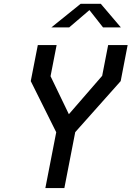

<svg xmlns="http://www.w3.org/2000/svg" viewBox="-20 -960 672 980"><path d="M267 -285 211.5 0H308.5L364 -285.5L596 -546L631.5 -730H532L501.5 -573L331.5 -377L238 -571L269 -730H173L137 -546ZM242 -820H333L436.5 -908.5L506 -820H597L494.5 -940.5H391.5Z"/></svg>

Font: Monaspace Krypton
Style: Italic
Weight: 400
Italic angle: -11°
Designer: Riley Cran & the Lettermatic Team
Foundry: Lettermatic
Version: Version 1.101 (Monaspace Krypton)